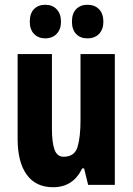

<svg xmlns="http://www.w3.org/2000/svg" viewBox="-20 -776 558 806"><path d="M462 -549V0H350L333 -69H325Q287 10 203 10Q130 10 92 -43Q54 -96 54 -192V-549H198V-236Q198 -177 209 -147.5Q220 -118 247 -118Q293 -118 305.5 -159Q318 -200 318 -273V-549ZM105 -685Q105 -720 123 -738Q141 -756 170 -756Q200 -756 218 -737Q236 -718 236 -685Q236 -653 218 -634Q200 -615 170 -615Q141 -615 123 -633.5Q105 -652 105 -685ZM282 -685Q282 -720 300 -738Q318 -756 347 -756Q378 -756 396 -737Q414 -718 414 -685Q414 -653 396 -634Q378 -615 347 -615Q317 -615 299.5 -633.5Q282 -652 282 -685Z"/></svg>

Font: Noto Sans Sinhala ExtraCondensed ExtraBold
Style: Regular
Weight: 800
Width: 2
Designer: Jelle Bosma - Monotype Design Team
Foundry: Monotype Imaging Inc.
Version: Version 2.006; ttfautohint (v1.8.4.7-5d5b)